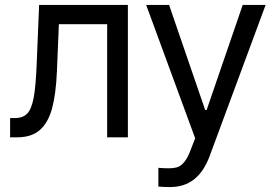

<svg xmlns="http://www.w3.org/2000/svg" viewBox="-20 -550 1109 769"><path d="M20.5 -77.1H39.1Q71.8 -77.1 89.1 -95.2Q106.4 -113.3 115 -159.2Q123.5 -205.1 127 -295.9L136.7 -530.3H492.2V0H409.2V-453.1H215.8L208 -264.6Q204.1 -172.9 188.5 -115.7Q172.9 -58.6 139.6 -29.3Q106.4 0 48.8 0H20.5Z M614.3 197.3V122.1Q631.8 124 655.3 124Q676.3 124 690.4 119.6Q704.6 115.2 718.8 97.9Q732.9 80.6 746.1 43.9L761.7 3.9L565.4 -530.3H657.2L801.8 -109.4H807.6L952.1 -530.3H1043.9L819.3 76.2Q795.9 138.2 756.8 168.7Q717.8 199.2 661.1 199.2Q635.7 199.2 614.3 197.3Z"/></svg>

Font: Pretendard GOV
Style: Regular
Weight: 400
Designer: Base glyphs from Inter by Rasmus Andersson; Hangeul glyphs from Noto Sans CJK(Source Han Sans) by Jang Soo-young and Kan
Foundry: Kil Hyung-jin
Version: Version 1.309